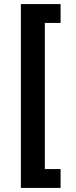

<svg xmlns="http://www.w3.org/2000/svg" viewBox="-20 -780 369 938"><path d="M276 138V46H199V-668H276V-760H82V138Z"/></svg>

Font: Braiins Sans SemiBold
Style: Regular
Weight: 600
Designer: Mike Abbink, Paul van der Laan, Pieter van Rosmalen, Jiri Chlebus, Lubos Buracinsky
Foundry: Bold Monday, Sudetype
Version: Version 1.000;hotconv 1.0.109;makeotfexe 2.5.65596